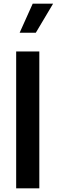

<svg xmlns="http://www.w3.org/2000/svg" viewBox="-20 -1025 309 1045"><path d="M68 0V-745H194V0ZM87 -847 158 -1005H269L175 -847Z"/></svg>

Font: Plus Jakarta Display Medium
Style: Regular
Weight: 500
Designer: Gumpita Rahayu
Foundry: Tokotype Studio
Version: Version 1.000